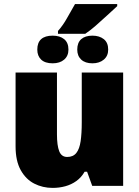

<svg xmlns="http://www.w3.org/2000/svg" viewBox="-20 -907 677 937"><path d="M263 -756Q288 -784 307 -818.5Q326 -853 346 -887H552V-877Q530 -857 502.5 -831.5Q475 -806 447.5 -782Q420 -758 396 -742H263ZM237 -598Q200 -598 181 -616Q162 -634 162 -665Q162 -699 181 -716Q200 -733 237 -733Q272 -733 293 -716Q314 -699 314 -665Q314 -634 293 -616Q272 -598 237 -598ZM431 -598Q396 -598 376.5 -616Q357 -634 357 -665Q357 -699 376.5 -716Q396 -733 431 -733Q465 -733 486.5 -716Q508 -699 508 -665Q508 -634 486.5 -616Q465 -598 431 -598ZM581 -553V0H430L405 -69H393Q377 -41 352.5 -23.5Q328 -6 298.5 2Q269 10 237 10Q188 10 147 -11Q106 -32 81 -77Q56 -122 56 -193V-553H258V-251Q258 -197 269 -169Q280 -141 308 -141Q337 -141 352.5 -160.5Q368 -180 373.5 -218Q379 -256 379 -311V-553Z"/></svg>

Font: Noto Sans Display Black
Style: Regular
Weight: 900
Designer: Monotype Design Team
Foundry: Monotype Imaging Inc.
Version: Version 2.003